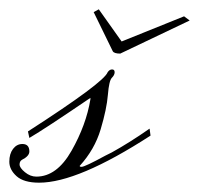

<svg xmlns="http://www.w3.org/2000/svg" viewBox="-81 -356 427 412"><path d="M120 -330 131 -336 180 -267 314 -321 326 -312 177 -241Q164 -241 161 -246ZM150 -201Q154 -207 159.5 -207Q165 -207 165 -201Q165 -195 159 -189Q153 -183 150.5 -152.5Q148 -122 135 -78.5Q122 -35 90 0Q90 2 94 2Q101 2 145 -22L159 -29Q197 -50 240 -80L242 -65Q86 36 3 36Q-30 36 -45.5 22Q-61 8 -61 -9Q-61 -26 -53 -36.5Q-45 -47 -33 -47Q-18 -47 -18 -31Q-18 -21 -34 -13Q-39 -10 -39 -3Q-39 4 -27.5 13.5Q-16 23 -3 23Q41 23 72.5 -32.5Q104 -88 113 -143V-146Q16 -80 -18 -60L-21 -74Q142 -179 150 -201Z"/></svg>

Font: Monsieur La Doulaise
Style: Regular
Weight: 400
Designer: Alejandro Paul
Foundry: Alejandro Paul
Version: Version 1.000